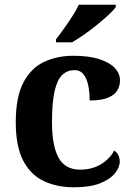

<svg xmlns="http://www.w3.org/2000/svg" viewBox="-20 -786 567 816"><path d="M295 10Q222 10 166 -16.5Q110 -43 78.5 -103.5Q47 -164 47 -266Q47 -374 79.5 -435.5Q112 -497 167.5 -523Q223 -549 292 -549Q357 -549 401 -535Q445 -521 467.5 -497.5Q490 -474 490 -444Q490 -423 479.5 -403.5Q469 -384 441 -371.5Q413 -359 361 -359Q361 -394 355 -423Q349 -452 335 -470Q321 -488 296 -488Q267 -488 245.5 -468.5Q224 -449 212.5 -401Q201 -353 201 -267Q201 -166 229 -115.5Q257 -65 320 -65Q372 -65 410 -88.5Q448 -112 465 -146Q477 -139 483 -126.5Q489 -114 489 -100Q489 -75 468.5 -49.5Q448 -24 405.5 -7Q363 10 295 10ZM218 -619Q233 -638 251.5 -664Q270 -690 287.5 -717Q305 -744 315 -766H472V-756Q463 -743 441.5 -723Q420 -703 393 -681Q366 -659 338 -639.5Q310 -620 286 -606H218Z"/></svg>

Font: Noto Serif NP Hmong
Style: Regular
Weight: 400
Designer: Dalton Maag Ltd
Foundry: Dalton Maag Ltd
Version: Version 1.001